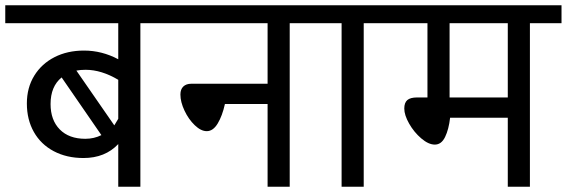

<svg xmlns="http://www.w3.org/2000/svg" viewBox="-40 -709 2152 729"><path d="M613 -621H493V0H409V-162Q359 -109 277 -109Q213 -109 164 -135Q115 -161 88.5 -208Q62 -255 62 -316Q62 -376 90 -421.5Q118 -467 167 -492Q216 -517 279 -517Q347 -517 409 -484V-621H-20V-689H613ZM250 -441 394 -233Q407 -255 409 -258V-406Q345 -444 285 -444Q266 -444 250 -441ZM284 -182Q317 -182 345 -196L194 -415Q152 -381 152 -314Q152 -253 187 -217.5Q222 -182 284 -182Z M1180 -621H1060V0H976V-314H814Q804 -269 786.5 -240Q769 -211 745 -211Q723 -211 699.5 -233.5Q676 -256 660.5 -289Q645 -322 645 -350Q645 -370 656 -380.5Q667 -391 686 -391H976V-621H573V-689H1180Z M1461 -621H1341V0H1257V-621H1140V-689H1461Z M2092 -621H1972V0H1888V-262H1669Q1664 -218 1650 -189Q1636 -160 1611 -160Q1587 -160 1559.5 -183.5Q1532 -207 1513.5 -239.5Q1495 -272 1495 -297Q1495 -319 1506.5 -329Q1518 -339 1544 -339H1583V-621H1421V-689H2092ZM1888 -621H1667V-339H1888Z"/></svg>

Font: FiraGOUPP
Style: Medium
Weight: 400
Designer: bBox Type
Foundry: bBox Type GmbH
Version: Version 1.001